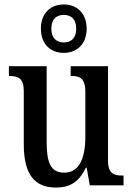

<svg xmlns="http://www.w3.org/2000/svg" viewBox="-20 -834 598 864"><path d="M267 -596C324 -596 370 -634 370 -705C370 -776 324 -814 267 -814C209 -814 164 -776 164 -705C164 -634 209 -596 267 -596ZM267 -643C237 -643 211 -660 211 -705C211 -750 237 -767 267 -767C298 -767 323 -750 323 -705C323 -660 298 -643 267 -643ZM232 10C290 10 334 -11 366 -79H370L384 0H536V-44H531C495 -44 466 -51 466 -111V-536H298V-492H301C337 -492 364 -484 364 -421V-218C364 -121 336 -57 269 -57C207 -57 190 -104 190 -195V-536H20V-492H23C62 -492 87 -482 87 -424V-186C87 -49 135 10 232 10Z"/></svg>

Font: Noto Serif Myanmar Condensed Medium
Style: Regular
Weight: 500
Width: 3
Designer: Ben Mitchell and the Monotype Design Team
Foundry: Monotype Imaging Inc.
Version: Version 2.106